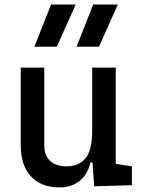

<svg xmlns="http://www.w3.org/2000/svg" viewBox="-20 -815 626 845"><path d="M242.2 9.8Q160.6 9.8 116 -38.8Q71.3 -87.4 71.3 -175.8V-517.6H174.8V-175.8Q174.8 -131.3 200.2 -107.2Q225.6 -83 271.5 -83Q328.1 -83 356.9 -118.9Q385.7 -154.8 385.7 -239.3V-517.6H489.3V-93.8L560.5 -83V0L394.5 4.9L387.2 -99.6H377.9Q365.7 -46.9 330.1 -18.6Q294.4 9.8 242.2 9.8ZM131.3 -609.4 204.6 -794.9H313L230 -609.4ZM316.9 -609.4 390.1 -794.9H498.5L415.5 -609.4Z"/></svg>

Font: CaskaydiaCove NFP
Style: Regular
Weight: 400
Designer: Aaron Bell
Foundry: Saja Typeworks
Version: Version 2111.001; VTT 6.35;Nerd Fonts 3.1.1